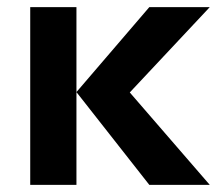

<svg xmlns="http://www.w3.org/2000/svg" viewBox="-20 -520 620 540"><path d="M570 -500H400L195 -261L400 0H570L345 -260ZM65 -500V0H195V-500Z"/></svg>

Font: Goli SemiBold
Style: Regular
Weight: 600
Designer: jaikishan Patel
Foundry: MagicType
Version: Version 1.000;Glyphs 3.2 (3242)